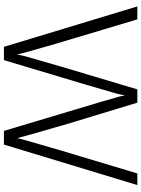

<svg xmlns="http://www.w3.org/2000/svg" viewBox="113 -848 740 1007"><g transform="rotate(90 483.5 -345.0)"><path d="M14.2 -694.8H82L209 -271Q260.7 -92.8 266.1 -64.9L275.9 -107.9L330.1 -295.9L449.2 -694.8H519L628.9 -333Q699.7 -88.9 705.1 -64.9Q708 -84 768.1 -288.1L890.1 -694.8H951.2L738.8 4.9H667L514.2 -505.9L485.8 -605L481 -629.9L473.1 -591.8L421.9 -416L295.9 4.9H226.1Z"/></g></svg>

Font: CMU Bright
Style: Roman
Weight: 500
Version: Version 0.7.0